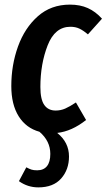

<svg xmlns="http://www.w3.org/2000/svg" viewBox="-20 -563 462 832"><path d="M155 -186Q155 -132 172 -108Q189 -84 221 -84Q243 -84 262.5 -92.5Q282 -101 309 -119L353 -43Q291 6 228 13Q279 54 279 115Q279 172 245 210.5Q211 249 146 249Q100 249 62 222L94 162Q107 169 116.5 172Q126 175 141 175Q169 175 183.5 157Q198 139 198 104Q198 48 151 8Q93 -8 61 -59Q29 -110 29 -190Q29 -281 58 -361.5Q87 -442 144 -492.5Q201 -543 283 -543Q327 -543 360.5 -528Q394 -513 422 -482L361 -414Q341 -431 324 -439Q307 -447 285 -447Q218 -447 186.5 -366.5Q155 -286 155 -186Z"/></svg>

Font: Fira Sans Extra Condensed Medium
Style: Italic
Weight: 500
Width: 3
Italic angle: -8°
Designer: Carrois Corporate & Edenspiekermann AG
Foundry: Carrois Corporate GbR & Edenspiekermann AG
Version: Version 4.203